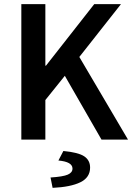

<svg xmlns="http://www.w3.org/2000/svg" viewBox="-20 -674 638 927"><path d="M83 0V-654H199V-357H202L435 -654H564L363 -399L598 0H470L293 -308L199 -191V0ZM234 233 224 183Q285 179 307.5 169Q330 159 330 140Q330 107 262 101L286 55Q359 62 387 81Q415 100 415 135Q415 183 368 206Q321 229 234 233Z"/></svg>

Font: TT Toshiba Sans Medium
Style: Regular
Weight: 500
Designer: Paul D. Hunt
Foundry: Toshiba Corporation
Version: Version 2.020;PS 2.000;hotconv 1.0.86;makeotf.lib2.5.63406